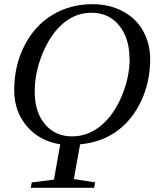

<svg xmlns="http://www.w3.org/2000/svg" viewBox="-20 -682 762 918"><path d="M333 174 435 190 430 216H127L132 190L238 177L268 8Q168 -8 108 -79Q48 -150 48 -250Q48 -369 97 -464Q146 -560 231 -611Q315 -662 423 -662Q502 -662 565 -629Q629 -596 663 -536Q698 -475 698 -400Q698 -291 655 -199Q611 -106 536 -53Q462 -1 363 8ZM600 -403H599Q599 -500 549 -561Q500 -621 417 -621Q343 -621 284 -572Q224 -522 185 -430Q146 -337 146 -244Q146 -146 195 -88Q244 -30 325 -30Q399 -30 460 -79Q522 -129 561 -220Q600 -312 600 -403Z"/></svg>

Font: Libra Serif Modern
Style: Italic
Weight: 400
Italic angle: -12°
Designer: Stefan Peev, Context Ltd
Foundry: Stefan Peev, Context Ltd
Version: Version 1.000